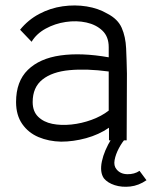

<svg xmlns="http://www.w3.org/2000/svg" viewBox="-20 -524 567 717"><path d="M208 5Q162 4 124 -12Q86 -28 63 -61Q40 -94 40 -143Q40 -220 84 -263Q128 -306 206 -317Q284 -328 386 -310V-348Q386 -387 362.5 -409.5Q339 -432 302.5 -440Q266 -448 225.5 -442Q185 -436 150.5 -417Q116 -398 98 -368L55 -413Q85 -450 126.5 -472Q168 -494 214 -500.5Q260 -507 303.5 -500Q347 -493 381 -473Q420 -453 434.5 -420Q449 -387 451 -343.5Q453 -300 454 -249L453 0H387V-47Q349 -21 301.5 -8Q254 5 208 5ZM386 -111V-257Q304 -268 239.5 -262Q175 -256 138.5 -227Q102 -198 102 -143Q102 -108 122.5 -88Q143 -68 175.5 -61.5Q208 -55 246.5 -59Q285 -63 322 -76.5Q359 -90 386 -111ZM527 149Q498 169 466.5 172.5Q435 176 408.5 167.5Q382 159 368 142Q352 119 360.5 78.5Q369 38 397 -7H449Q436 7 424 29.5Q412 52 408 73.5Q404 95 415 108Q429 126 455.5 126.5Q482 127 501 114Z"/></svg>

Font: Kulim Park Light
Style: Regular
Weight: 300
Designer: Noponies / Dale Sattler
Foundry: Noponies
Version: Version 1.000; ttfautohint (v1.8.3)